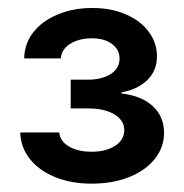

<svg xmlns="http://www.w3.org/2000/svg" viewBox="-20 -803 457 476"><path d="M30.3 -474.6H127Q128.4 -453.1 150.9 -439.9Q173.3 -426.8 207 -426.8Q242.2 -426.8 265.1 -441.4Q288.1 -456.1 288.1 -480.5Q288.1 -504.4 263.7 -519.3Q239.3 -534.2 198.2 -534.2H155.3V-605.5H198.2Q232.9 -605.5 254.6 -619.6Q276.4 -633.8 276.4 -657.2Q276.4 -680.2 257.6 -694.1Q238.8 -708 208 -708Q175.8 -708 154.1 -694.3Q132.3 -680.7 130.9 -658.2H40Q40.5 -694.8 62.7 -723.1Q85 -751.5 123.5 -767.3Q162.1 -783.2 209 -783.2Q255.9 -783.2 292.2 -767.3Q328.6 -751.5 348.9 -724.1Q369.1 -696.8 369.1 -663.1Q369.1 -627 344.5 -603.8Q319.8 -580.6 281.2 -574.2V-571.3Q331.5 -565.4 359.1 -539.6Q386.7 -513.7 386.7 -473.6Q386.7 -437.5 363.5 -408.7Q340.3 -379.9 299.6 -363.8Q258.8 -347.7 207 -347.7Q156.7 -347.7 116.9 -363.8Q77.1 -379.9 54.2 -408.7Q31.2 -437.5 30.3 -474.6Z"/></svg>

Font: Pretendard SemiBold
Style: Regular
Weight: 600
Designer: Base glyphs from Inter by Rasmus Andersson; Hangeul glyphs from Noto Sans CJK(Source Han Sans) by Jang Soo-young and Kan
Foundry: Kil Hyung-jin
Version: Version 1.309